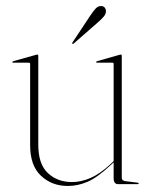

<svg xmlns="http://www.w3.org/2000/svg" viewBox="-20 -611 492 637"><path d="M80 -129V-399Q80 -403 75 -403H23Q21 -403 21 -405Q21 -406.5 24 -408L99 -429Q102 -430 104 -430Q107 -430 107 -426V-131Q107 -66.5 138.8 -36.8Q170.5 -7 219 -7Q249 -7 280.2 -20.5Q311.5 -34 346 -66L357 -76.5V-399Q357 -403 353 -403H301Q299 -403 299 -405Q299 -406.5 302 -408L376 -429Q379 -430 381 -430Q384 -430 384 -426V-21Q384 -11.5 396 -10L436 -5Q440 -5 440 -2Q440 0 437 0H372Q357 0 357 -20V-72.5L348 -64Q302.5 -21.5 270.2 -7.8Q238 6 205 6Q152 6 116 -27.8Q80 -61.5 80 -129ZM278 -557Q288.5 -573 296.8 -582Q305 -591 314.5 -591Q323 -591 327.2 -586Q331.5 -581 331.5 -574Q331.5 -564.5 324.2 -556Q317 -547.5 305.5 -537.5L225 -467Q222 -464 220 -466Q218.5 -467.5 221 -471Z"/></svg>

Font: Fraunces 144pt Thin
Style: Regular
Weight: 100
Version: Version 1.000;[f99f86859]